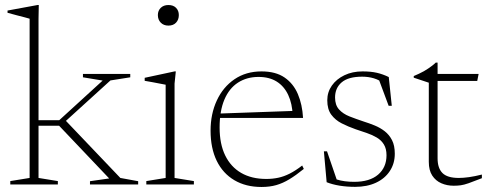

<svg xmlns="http://www.w3.org/2000/svg" viewBox="-20 -735 1946 765"><path d="M234 -245.5 235 -261.5 459.5 -26 530.5 -13V0H338.5V-13L415 -24L215.5 -234H122.5V-256H216L389 -414L310.5 -427V-440.5H499V-427L420 -414.5ZM133.5 -26 210.5 -13.5V0H21V-13.5L98 -26V-660.5Q91.5 -662.5 78.2 -666Q65 -669.5 47.2 -674Q29.5 -678.5 10 -684V-693L129.5 -715H134.5L133.5 -660.5Z M651 -633Q632 -633 620.5 -644.8Q609 -656.5 609 -675Q609 -692.5 620.5 -703.8Q632 -715 651 -715Q670.5 -715 681.5 -703.8Q692.5 -692.5 692.5 -675Q692.5 -656.5 681.5 -644.8Q670.5 -633 651 -633ZM680.5 -450.5 675.5 -402V-26L752.5 -13.5V0H563V-13.5L640 -26V-397.5Q634.5 -398.5 620.5 -401.2Q606.5 -404 589.2 -407.2Q572 -410.5 556.5 -413V-425L675.5 -450.5Z M1022 -450.5Q1078.5 -450.5 1113.8 -426.2Q1149 -402 1166.8 -360.2Q1184.5 -318.5 1187.5 -265H852.5L851.5 -282.5L1161 -293.5L1146.5 -273Q1144.5 -322.5 1128.2 -357Q1112 -391.5 1082.5 -410Q1053 -428.5 1010 -428.5Q963.5 -428.5 928.2 -405.8Q893 -383 874 -338Q855 -293 855 -227Q855 -161.5 877.2 -115.8Q899.5 -70 941 -46Q982.5 -22 1041 -22Q1066 -22 1088.5 -26.8Q1111 -31.5 1134.2 -43.2Q1157.5 -55 1184 -75.5L1190.5 -62Q1159 -36.5 1133 -20.8Q1107 -5 1080.8 2.5Q1054.5 10 1022 10Q959.5 10 913.8 -17Q868 -44 843.5 -94.2Q819 -144.5 819 -214.5Q819 -281 843.8 -334.5Q868.5 -388 914.2 -419.2Q960 -450.5 1022 -450.5Z M1424.5 -450.5Q1457.5 -450.5 1481.5 -445Q1505.5 -439.5 1529 -428L1541 -313.5H1528.5L1485.5 -429L1519.5 -397.5Q1491.5 -416.5 1469.5 -423Q1447.5 -429.5 1423 -429.5Q1368 -429.5 1341.5 -407Q1315 -384.5 1315 -346.5Q1315 -316.5 1330.8 -299Q1346.5 -281.5 1372.5 -271.2Q1398.5 -261 1428.5 -251Q1451 -244 1473 -235Q1495 -226 1513 -212Q1531 -198 1542 -176.5Q1553 -155 1553 -122.5Q1553 -83.5 1533.2 -53.5Q1513.5 -23.5 1478 -7Q1442.5 9.5 1395 9.5Q1362.5 9.5 1333.2 4.8Q1304 0 1281.5 -9L1270.5 -132H1283L1325.5 -8L1294 -31.5Q1306 -25 1321.5 -20Q1337 -15 1354.5 -12.8Q1372 -10.5 1391 -10.5Q1453 -10.5 1486.5 -39.2Q1520 -68 1520 -116.5Q1520 -142.5 1509.5 -159.5Q1499 -176.5 1481.2 -187Q1463.5 -197.5 1441.5 -205Q1419.5 -212.5 1397 -220Q1367 -230.5 1341.5 -243.5Q1316 -256.5 1300 -278Q1284 -299.5 1284 -335.5Q1284 -368 1302.2 -394Q1320.5 -420 1352.2 -435.2Q1384 -450.5 1424.5 -450.5Z M1723.5 -104Q1723.5 -65 1743 -45.5Q1762.5 -26 1808 -26Q1826 -26 1849 -29.2Q1872 -32.5 1900 -39.5V-25Q1866 -11.5 1847.2 -5Q1828.5 1.5 1816 3.2Q1803.5 5 1787.5 5Q1761 5 1738.5 -4.8Q1716 -14.5 1702.2 -35.5Q1688.5 -56.5 1688.5 -90V-405.5L1628.5 -425.5V-432Q1639 -436.5 1649.2 -441.2Q1659.5 -446 1668.8 -451.2Q1678 -456.5 1686.5 -462.2Q1695 -468 1702.2 -473.5Q1709.5 -479 1716 -485.5H1723.5V-424.5ZM1697.5 -412.5V-440.5H1887L1881.5 -412.5Z"/></svg>

Font: Newsreader 16pt 16pt ExtraLight
Style: Regular
Weight: 250
Version: Version 1.003